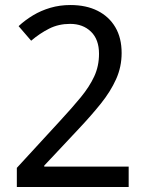

<svg xmlns="http://www.w3.org/2000/svg" viewBox="-20 -744 591 764"><path d="M47 -76 218 -262Q267 -315 301.5 -357Q336 -399 355 -440Q374 -481 374 -530Q374 -587 342 -618Q310 -649 259 -649Q213 -649 175.5 -630Q138 -611 104 -582L54 -640Q80 -664 111.5 -683Q143 -702 180.5 -713Q218 -724 260 -724Q323 -724 368.5 -701Q414 -678 439 -635.5Q464 -593 464 -533Q464 -478 442 -429Q420 -380 381.5 -332Q343 -284 293 -231L156 -85V-81H492V0H47Z"/></svg>

Font: ukorean05
Style: Book
Weight: 400
Designer: Jelle Bosma - Monotype Design Team
Foundry: Monotype Imaging Inc.
Version: Version 2.003